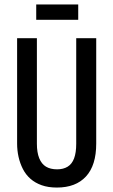

<svg xmlns="http://www.w3.org/2000/svg" viewBox="-20 -832 510 864"><path d="M236 12Q197 12 167.5 1.5Q138 -9 117 -27.5Q96 -46 83 -71.5Q70 -97 63.5 -126Q57 -155 57 -186V-660H146V-185Q146 -146 156.5 -120Q167 -94 187 -82Q207 -70 237 -70Q265 -70 284.5 -82Q304 -94 313.5 -119.5Q323 -145 323 -185V-660H413V-186Q413 -88 367 -38Q321 12 236 12ZM143 -743V-812H332V-743Z"/></svg>

Font: Bricolage Grotesque 36pt Condensed
Style: Regular
Weight: 400
Width: 3
Designer: Mathieu Triay
Foundry: Atelier Triay
Version: Version 1.001;gftools[0.9.33.dev8+g029e19f]